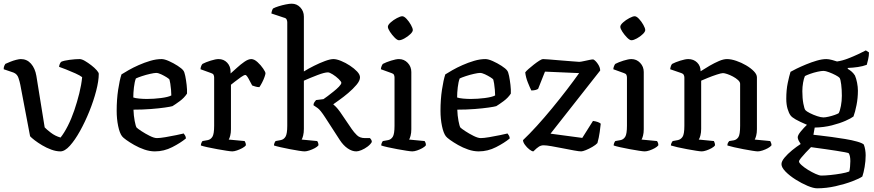

<svg xmlns="http://www.w3.org/2000/svg" viewBox="-25 -820 4732 1040"><path d="M302 0Q279 0 253 -9.5Q227 -19 203.5 -33Q180 -47 162.5 -60.5Q145 -74 138 -82L85 -361Q82 -377 75 -398Q68 -419 48 -427L-5 -445Q-5 -457 -1.5 -464Q2 -471 4 -474Q15 -479 31 -485.5Q47 -492 63 -496Q79 -500 88 -500Q121 -500 143 -475Q165 -450 172 -409L217 -130Q226 -120 250 -101.5Q274 -83 303 -75Q323 -100 342.5 -138.5Q362 -177 377.5 -222.5Q393 -268 404.5 -314.5Q416 -361 420 -402Q409 -411 383.5 -422.5Q358 -434 332.5 -444Q307 -454 295 -458Q297 -475 306 -485Q321 -492 352.5 -496Q384 -500 406 -500Q418 -500 435 -490Q452 -480 469.5 -466.5Q487 -453 498.5 -440Q510 -427 510 -420Q510 -382 496 -328Q482 -274 459 -217Q436 -160 408.5 -110.5Q381 -61 353.5 -30.5Q326 0 302 0Z M814 0Q786 0 757 -10Q728 -20 702.5 -34.5Q677 -49 659 -62Q641 -75 636 -82Q623 -99 615 -137.5Q607 -176 607 -220Q607 -281 615 -334Q623 -387 633 -417Q647 -426 671.5 -440Q696 -454 726.5 -467.5Q757 -481 789 -490.5Q821 -500 850 -500Q866 -500 890.5 -489Q915 -478 937.5 -463.5Q960 -449 968 -438Q974 -431 978.5 -408.5Q983 -386 986 -360Q989 -334 988 -313Q973 -290 948.5 -272Q924 -254 909 -245Q899 -242 868 -237.5Q837 -233 792.5 -229.5Q748 -226 698 -226Q699 -194 704.5 -165Q710 -136 715 -129Q721 -123 741.5 -109.5Q762 -96 786 -84Q810 -72 825 -72Q841 -72 871 -77Q901 -82 929.5 -88Q958 -94 970 -97Q973 -93 977.5 -86Q982 -79 982 -70Q953 -46 908 -23Q863 0 814 0ZM771 -284Q808 -284 847 -289Q886 -294 903 -303Q903 -315 901.5 -333Q900 -351 897.5 -367Q895 -383 893 -389Q891 -393 877.5 -401.5Q864 -410 848 -417.5Q832 -425 821 -425Q811 -425 788.5 -420Q766 -415 743.5 -407.5Q721 -400 711 -395Q704 -377 700.5 -347Q697 -317 697 -292Q708 -288 729.5 -286Q751 -284 771 -284Z M1233 0Q1225 0 1202.5 -3.5Q1180 -7 1152 -12Q1124 -17 1099 -22.5Q1074 -28 1063 -32Q1063 -39 1066 -46Q1069 -53 1072 -56L1100 -61Q1116 -64 1125.5 -79Q1135 -94 1135 -139V-400Q1135 -408 1132 -414.5Q1129 -421 1119 -424L1061 -445Q1062 -457 1065.5 -464Q1069 -471 1072 -474Q1089 -483 1116 -491.5Q1143 -500 1159 -500Q1187 -500 1205.5 -480.5Q1224 -461 1224 -431V-422Q1238 -434 1258 -452.5Q1278 -471 1299 -485.5Q1320 -500 1336 -500Q1352 -500 1370 -483.5Q1388 -467 1400.5 -448.5Q1413 -430 1413 -423Q1413 -418 1408 -403.5Q1403 -389 1395 -373.5Q1387 -358 1380 -348Q1368 -348 1357.5 -351.5Q1347 -355 1341 -357Q1332 -375 1321 -394.5Q1310 -414 1304 -414Q1297 -414 1280.5 -402.5Q1264 -391 1247.5 -378Q1231 -365 1226 -361V-120Q1226 -100 1222 -85Q1218 -70 1214 -64L1300 -56Q1302 -53 1304.5 -47Q1307 -41 1307 -33Q1301 -25 1287 -17.5Q1273 -10 1258 -5Q1243 0 1233 0Z M1625 0Q1616 0 1594 -3.5Q1572 -7 1545.5 -12Q1519 -17 1495 -22.5Q1471 -28 1459 -32Q1459 -39 1462 -46Q1465 -53 1468 -56L1495 -61Q1512 -64 1521.5 -79.5Q1531 -95 1531 -139V-700Q1531 -707 1527.5 -714.5Q1524 -722 1514 -724L1445 -747Q1446 -756 1449 -764Q1452 -772 1454 -774Q1465 -780 1484 -786Q1503 -792 1523 -796Q1543 -800 1555 -800Q1583 -800 1602 -779.5Q1621 -759 1621 -730V-433Q1645 -448 1676 -463.5Q1707 -479 1735.5 -489.5Q1764 -500 1781 -500Q1798 -500 1822.5 -490Q1847 -480 1870.5 -464.5Q1894 -449 1909.5 -432.5Q1925 -416 1925 -401Q1925 -383 1906 -360.5Q1887 -338 1861 -316Q1835 -294 1811.5 -277.5Q1788 -261 1780 -255Q1785 -251 1794.5 -241.5Q1804 -232 1817 -214L1881 -120Q1892 -104 1908 -88Q1924 -72 1952 -72H1979Q1981 -70 1985 -64.5Q1989 -59 1989 -51Q1982 -38 1966 -26Q1950 -14 1933 -7Q1916 0 1905 0Q1882 0 1858.5 -16Q1835 -32 1816 -61L1737 -183Q1710 -225 1695 -235Q1680 -245 1673 -250Q1673 -259 1678 -266.5Q1683 -274 1687 -278L1727 -283Q1735 -288 1750 -299.5Q1765 -311 1782 -324.5Q1799 -338 1811 -350.5Q1823 -363 1824 -371Q1824 -378 1809.5 -392Q1795 -406 1777.5 -417Q1760 -428 1751 -428Q1733 -428 1695 -413.5Q1657 -399 1621 -383V-122Q1621 -101 1617 -85.5Q1613 -70 1609 -64L1693 -56Q1700 -47 1700 -33Q1694 -25 1680 -17.5Q1666 -10 1650.5 -5Q1635 0 1625 0Z M2208 0Q2200 0 2177.5 -3.5Q2155 -7 2127.5 -12Q2100 -17 2075.5 -22.5Q2051 -28 2040 -32Q2040 -39 2043 -46Q2046 -53 2049 -56L2077 -61Q2093 -64 2102.5 -79Q2112 -94 2112 -139V-400Q2112 -408 2109 -414.5Q2106 -421 2096 -424L2038 -445Q2039 -455 2042.5 -463Q2046 -471 2049 -474Q2066 -483 2093 -491.5Q2120 -500 2136 -500Q2164 -500 2183.5 -479.5Q2203 -459 2203 -430V-120Q2203 -100 2199 -85Q2195 -70 2191 -64L2275 -56Q2278 -52 2280 -46.5Q2282 -41 2282 -33Q2276 -25 2262.5 -17.5Q2249 -10 2234 -5Q2219 0 2208 0ZM2136 -602Q2127 -602 2113 -616Q2099 -630 2087.5 -647.5Q2076 -665 2076 -675Q2076 -685 2091 -698.5Q2106 -712 2125 -722Q2144 -732 2154 -732Q2164 -732 2177.5 -717.5Q2191 -703 2201 -685Q2211 -667 2211 -657Q2211 -648 2197.5 -635Q2184 -622 2166 -612Q2148 -602 2136 -602Z M2568 0Q2540 0 2511 -10Q2482 -20 2456.5 -34.5Q2431 -49 2413 -62Q2395 -75 2390 -82Q2377 -99 2369 -137.5Q2361 -176 2361 -220Q2361 -281 2369 -334Q2377 -387 2387 -417Q2401 -426 2425.5 -440Q2450 -454 2480.5 -467.5Q2511 -481 2543 -490.5Q2575 -500 2604 -500Q2620 -500 2644.5 -489Q2669 -478 2691.5 -463.5Q2714 -449 2722 -438Q2728 -431 2732.5 -408.5Q2737 -386 2740 -360Q2743 -334 2742 -313Q2727 -290 2702.5 -272Q2678 -254 2663 -245Q2653 -242 2622 -237.5Q2591 -233 2546.5 -229.5Q2502 -226 2452 -226Q2453 -194 2458.5 -165Q2464 -136 2469 -129Q2475 -123 2495.5 -109.5Q2516 -96 2540 -84Q2564 -72 2579 -72Q2595 -72 2625 -77Q2655 -82 2683.5 -88Q2712 -94 2724 -97Q2727 -93 2731.5 -86Q2736 -79 2736 -70Q2707 -46 2662 -23Q2617 0 2568 0ZM2525 -284Q2562 -284 2601 -289Q2640 -294 2657 -303Q2657 -315 2655.5 -333Q2654 -351 2651.5 -367Q2649 -383 2647 -389Q2645 -393 2631.5 -401.5Q2618 -410 2602 -417.5Q2586 -425 2575 -425Q2565 -425 2542.5 -420Q2520 -415 2497.5 -407.5Q2475 -400 2465 -395Q2458 -377 2454.5 -347Q2451 -317 2451 -292Q2462 -288 2483.5 -286Q2505 -284 2525 -284Z M2864 0Q2856 0 2842.5 -10.5Q2829 -21 2818.5 -35.5Q2808 -50 2808 -61Q2842 -93 2882.5 -137.5Q2923 -182 2965 -233Q3007 -284 3045 -333.5Q3083 -383 3112 -424L2927 -432L2890 -339Q2887 -336 2877 -333Q2867 -330 2853 -330Q2845 -346 2834 -373.5Q2823 -401 2820 -428Q2825 -435 2838 -446.5Q2851 -458 2867 -470.5Q2883 -483 2896.5 -491.5Q2910 -500 2916 -500Q2922 -500 2949 -498Q2976 -496 3009.5 -493Q3043 -490 3072 -488Q3101 -486 3112 -485Q3120 -485 3137.5 -489Q3155 -493 3170.5 -496Q3186 -499 3189 -498Q3201 -492 3213.5 -473.5Q3226 -455 3226 -438L2957 -96L3129 -73L3187 -165Q3202 -163 3213 -159Q3224 -155 3229 -150Q3228 -137 3223.5 -105Q3219 -73 3211 -45Q3202 -35 3184 -24.5Q3166 -14 3148.5 -7Q3131 0 3123 0Q3112 0 3084.5 -5Q3057 -10 3024.5 -16.5Q2992 -23 2963 -28Q2934 -33 2920 -33Q2906 -33 2894.5 -26Q2883 -19 2864 0Z M3467 0Q3459 0 3436.5 -3.5Q3414 -7 3386.5 -12Q3359 -17 3334.5 -22.5Q3310 -28 3299 -32Q3299 -39 3302 -46Q3305 -53 3308 -56L3336 -61Q3352 -64 3361.5 -79Q3371 -94 3371 -139V-400Q3371 -408 3368 -414.5Q3365 -421 3355 -424L3297 -445Q3298 -455 3301.5 -463Q3305 -471 3308 -474Q3325 -483 3352 -491.5Q3379 -500 3395 -500Q3423 -500 3442.5 -479.5Q3462 -459 3462 -430V-120Q3462 -100 3458 -85Q3454 -70 3450 -64L3534 -56Q3537 -52 3539 -46.5Q3541 -41 3541 -33Q3535 -25 3521.5 -17.5Q3508 -10 3493 -5Q3478 0 3467 0ZM3395 -602Q3386 -602 3372 -616Q3358 -630 3346.5 -647.5Q3335 -665 3335 -675Q3335 -685 3350 -698.5Q3365 -712 3384 -722Q3403 -732 3413 -732Q3423 -732 3436.5 -717.5Q3450 -703 3460 -685Q3470 -667 3470 -657Q3470 -648 3456.5 -635Q3443 -622 3425 -612Q3407 -602 3395 -602Z M3776 0Q3768 0 3746 -3.5Q3724 -7 3696.5 -12Q3669 -17 3645 -22.5Q3621 -28 3609 -32Q3609 -39 3612.5 -46Q3616 -53 3619 -56L3646 -61Q3662 -64 3672 -78.5Q3682 -93 3682 -139V-400Q3682 -408 3678.5 -414.5Q3675 -421 3666 -424L3605 -445Q3607 -457 3609.5 -463.5Q3612 -470 3616 -474Q3633 -483 3660 -491.5Q3687 -500 3703 -500Q3732 -500 3751 -481.5Q3770 -463 3770 -434Q3793 -449 3819 -464Q3845 -479 3869.5 -489.5Q3894 -500 3913 -500Q3935 -500 3963 -490.5Q3991 -481 4016.5 -466Q4042 -451 4058.5 -434Q4075 -417 4075 -401V-120Q4075 -100 4071 -85Q4067 -70 4063 -64L4147 -56Q4149 -52 4151.5 -46Q4154 -40 4154 -33Q4148 -25 4134.5 -17.5Q4121 -10 4105.5 -5Q4090 0 4080 0Q4072 0 4050 -3.5Q4028 -7 4001.5 -12Q3975 -17 3951 -22.5Q3927 -28 3915 -32Q3915 -41 3918.5 -47Q3922 -53 3925 -56L3950 -60Q3965 -63 3974.5 -77Q3984 -91 3984 -139V-366Q3984 -376 3972.5 -386.5Q3961 -397 3945 -405.5Q3929 -414 3914 -419Q3899 -424 3891 -424Q3882 -424 3857.5 -416Q3833 -408 3808.5 -398Q3784 -388 3773 -383V-122Q3773 -102 3769 -86.5Q3765 -71 3760 -64L3842 -56Q3844 -52 3846 -46Q3848 -40 3848 -33Q3843 -25 3829.5 -17.5Q3816 -10 3801 -5Q3786 0 3776 0Z M4401 200Q4381 200 4349 186.5Q4317 173 4284.5 152.5Q4252 132 4230 109.5Q4208 87 4208 69Q4208 54 4224.5 34Q4241 14 4265.5 -6Q4290 -26 4312 -40Q4307 -47 4301.5 -57.5Q4296 -68 4296 -76Q4296 -88 4313 -108.5Q4330 -129 4346 -144Q4306 -161 4285 -173Q4264 -185 4257 -195Q4248 -207 4241 -230.5Q4234 -254 4234 -285Q4234 -333 4242 -371Q4250 -409 4257 -431Q4267 -437 4289.5 -448Q4312 -459 4341 -471Q4370 -483 4399 -491.5Q4428 -500 4451 -500Q4464 -500 4482.5 -495Q4501 -490 4509 -487Q4537 -491 4567 -502.5Q4597 -514 4623.5 -526.5Q4650 -539 4665 -547L4682 -536Q4682 -518 4677.5 -498.5Q4673 -479 4670 -469Q4649 -461 4622 -457Q4595 -453 4567 -452V-447Q4576 -442 4586.5 -433.5Q4597 -425 4606 -411Q4613 -395 4617.5 -372Q4622 -349 4622 -329Q4622 -289 4614.5 -251Q4607 -213 4598 -189Q4585 -179 4554.5 -165.5Q4524 -152 4481 -141Q4438 -130 4388 -129L4381 -90Q4389 -89 4416.5 -86Q4444 -83 4480.5 -78Q4517 -73 4553.5 -67Q4590 -61 4618 -53Q4646 -45 4654 -37Q4659 -24 4661.5 -8.5Q4664 7 4664 21Q4664 52 4658.5 84Q4653 116 4646 136Q4631 147 4591.5 162Q4552 177 4501.5 188.5Q4451 200 4401 200ZM4435 -184Q4446 -184 4463.5 -188Q4481 -192 4496.5 -197.5Q4512 -203 4518 -207Q4525 -220 4530 -246.5Q4535 -273 4535 -301Q4535 -335 4531.5 -362.5Q4528 -390 4523 -398Q4518 -404 4501 -413Q4484 -422 4465 -429Q4446 -436 4436 -436Q4424 -436 4403.5 -431.5Q4383 -427 4363.5 -420Q4344 -413 4335 -408Q4329 -395 4325 -372Q4321 -349 4321 -326Q4321 -288 4326.5 -258.5Q4332 -229 4338 -223Q4343 -217 4361.5 -207.5Q4380 -198 4401 -191Q4422 -184 4435 -184ZM4424 131Q4444 131 4473.5 128Q4503 125 4531.5 120Q4560 115 4575 109Q4578 101 4579.5 82.5Q4581 64 4581 53Q4581 25 4573 11Q4571 8 4551.5 4.5Q4532 1 4504 -3.5Q4476 -8 4447 -12Q4418 -16 4396 -19Q4374 -22 4368 -23Q4354 -9 4339 7Q4324 23 4313.5 36Q4303 49 4303 55Q4303 62 4317.5 75Q4332 88 4352.5 100.5Q4373 113 4393 122Q4413 131 4424 131Z"/></svg>

Font: Texturina
Style: Regular
Weight: 400
Designer: Guillermo Torres Carreño
Foundry: Omnibus-Type
Version: Version 1.002; ttfautohint (v1.8.3)